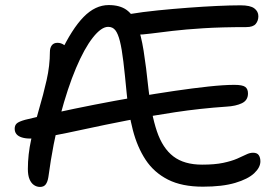

<svg xmlns="http://www.w3.org/2000/svg" viewBox="-20 -730 1089 758"><path d="M138 8Q125 8 114 0.5Q103 -7 96.5 -22.5Q90 -38 90 -63Q90 -120 103 -179Q116 -238 133.5 -297Q151 -356 164 -413.5Q177 -471 177 -525Q177 -541 184.5 -551Q192 -561 207 -561Q221 -561 233 -552.5Q245 -544 257 -528L218 -519Q264 -616 310 -663Q356 -710 409 -710Q453 -710 479.5 -691Q506 -672 521.5 -632Q537 -592 547 -529.5Q557 -467 566 -380Q577 -278 599.5 -211.5Q622 -145 664.5 -112.5Q707 -80 778 -80Q828 -80 861 -87Q894 -94 916 -103.5Q938 -113 952 -120Q966 -127 979 -127Q995 -127 1001.5 -117.5Q1008 -108 1008 -93Q1008 -69 983.5 -46Q959 -23 908.5 -8Q858 7 781 7Q698 7 643 -21Q588 -49 555 -99Q522 -149 504.5 -216.5Q487 -284 480 -363Q473 -437 467 -487Q461 -537 453.5 -567Q446 -597 435.5 -610.5Q425 -624 407 -624Q380 -624 346.5 -581.5Q313 -539 280 -461Q247 -383 218 -274Q189 -165 171 -31Q168 -12 160.5 -2Q153 8 138 8ZM99 -183Q80 -183 66 -187.5Q52 -192 45 -200.5Q38 -209 38 -222Q38 -235 46 -242.5Q54 -250 79 -257Q132 -270 202.5 -285.5Q273 -301 352 -316.5Q431 -332 512 -346Q593 -360 668 -371Q743 -382 804 -388.5Q865 -395 905 -395Q937 -395 948 -387Q959 -379 959 -361Q959 -334 935 -322.5Q911 -311 874 -309Q771 -302 671.5 -287Q572 -272 482 -254.5Q392 -237 316.5 -220.5Q241 -204 185 -193.5Q129 -183 99 -183ZM519 -593Q486 -593 468.5 -606Q451 -619 451 -639Q451 -653 458 -661.5Q465 -670 489 -674Q543 -683 603 -689Q663 -695 723 -699.5Q783 -704 836.5 -706.5Q890 -709 930 -709Q968 -709 984 -697Q1000 -685 1000 -666Q1000 -648 989.5 -635.5Q979 -623 952 -623Q855 -623 783.5 -618.5Q712 -614 661 -608Q610 -602 575.5 -597.5Q541 -593 519 -593Z"/></svg>

Font: Shantell Sans Light
Style: Regular
Weight: 400
Version: Version 1.011;[c5ecc13dd]